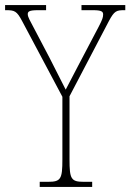

<svg xmlns="http://www.w3.org/2000/svg" viewBox="-29 -734 512 754"><path d="M127 0H333V-20H300C250 -20 244 -31 244 -108V-356L399 -652C420 -691 428 -694 459 -694H463V-714H291V-694H336C371 -694 376 -688 376 -677C376 -666 373 -657 359 -630L277 -474C255 -431 239 -402 229 -382C208 -424 187 -465 165 -508L103 -626C90 -651 80 -667 80 -678C80 -688 84 -694 120 -694H152V-714H-9V-694H-5C28 -694 37 -691 58 -651L216 -354V-108C216 -31 210 -20 160 -20H127Z"/></svg>

Font: Noto Serif Devanagari Condensed Thin
Style: Regular
Weight: 100
Width: 3
Designer: Universal Thirst, Indian Type Foundry and the Monotype Design Team
Foundry: Monotype Imaging Inc.
Version: Version 2.004